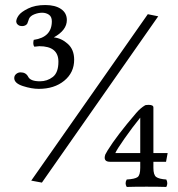

<svg xmlns="http://www.w3.org/2000/svg" viewBox="-20 -657 700 756"><path d="M562 -601.1 603 -592.8 145 62 103 54.2ZM184.1 -573.2Q184.1 -591.3 172.6 -599.1Q161.1 -606.9 146 -606.9Q130.9 -606.9 115 -600.6Q99.1 -594.2 94.2 -583Q93.3 -581.1 91.1 -574Q88.9 -566.9 87.4 -564Q85.9 -561 80.6 -557.6Q75.2 -554.2 66.9 -554.2Q58.1 -554.2 52.5 -558.1Q46.9 -562 45.4 -565.9Q43.9 -569.8 43.9 -571.8Q43.9 -583 53.5 -596.4Q63 -609.9 90.6 -623.5Q118.2 -637.2 158.2 -637.2Q197.3 -637.2 220.2 -621.6Q243.2 -606 243.2 -578.1Q243.2 -538.1 191.9 -509.8Q221.7 -506.8 246.8 -484.4Q272 -461.9 272 -421.9Q272 -371.1 232.9 -339.1Q193.8 -307.1 132.8 -307.1Q104.5 -307.1 70.3 -318.1Q36.1 -329.1 36.1 -349.6Q36.1 -359.4 43.7 -365.7Q51.3 -372.1 61 -372.1Q82 -372.1 90.8 -355Q99.6 -336.9 137.2 -336.9Q166 -336.9 188 -354Q210 -371.1 210 -414.1Q210 -475.1 134.8 -475.1Q130.9 -475.1 115.2 -473.1Q108.4 -481.9 112.8 -500Q184.1 -510.3 184.1 -573.2ZM532.2 -193.8Q502 -156.7 470.5 -111.8Q439 -66.9 434.1 -54.2H532.2ZM532.2 3.9V-20H413.1Q385.3 -20 394.5 -48.3Q397 -53.7 403.8 -64.9Q439.5 -122.6 516.1 -211.9Q532.7 -231.4 551.8 -242.7Q553.7 -243.7 565.4 -244.1Q584 -244.1 584 -233.9V-54.2H640.1L633.8 -20H584V3.9Q584 31.7 595 39.8Q606 47.9 634.8 49.8Q642.6 64.9 634.8 79.1Q605 78.1 556.9 78.1Q508.8 78.1 479 79.1Q470.2 64.9 479 49.8Q511.2 47.9 521.7 40.3Q532.2 32.7 532.2 3.9Z"/></svg>

Font: Linux Libertine O
Style: Regular
Weight: 400
Designer: Philipp H. Poll
Foundry: Philipp H. Poll
Version: Version 5.3.0